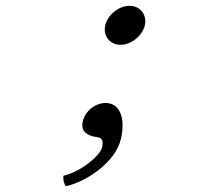

<svg xmlns="http://www.w3.org/2000/svg" viewBox="-20 -476 680 660"><path d="M343.2 -122C306.2 -122 272.5 -93 264.6 -59C255.8 -21 284.3 -10 305.4 -6C327.9 -4 337.3 3 330.8 31C325.1 56 264.1 112 198.4 128C195.7 140 200 156 206.1 164C271.1 151 376.4 85 395.8 1C412.4 -71 391.2 -122 343.2 -122ZM341.8 -389C333.5 -353 357.3 -322 394.3 -322C431.3 -322 469.5 -353 477.8 -389C486.1 -425 462.3 -456 425.3 -456C388.3 -456 350.1 -425 341.8 -389Z"/></svg>

Font: Linux Libertine Mono O
Style: Mono Oblique
Weight: 400
Italic angle: -13°
Designer: Philipp H. Poll
Foundry: Philipp H. Poll
Version: Version 5.1.7